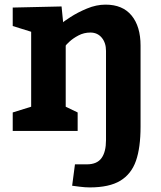

<svg xmlns="http://www.w3.org/2000/svg" viewBox="-20 -568 700 833"><path d="M438 -547.9Q512.2 -547.9 551 -500.5Q589.8 -453.1 589.8 -370.1V-18.1Q589.8 72.8 569.8 129.9Q549.8 187 502 216.1Q454.1 245.1 369.1 245.1Q349.1 245.1 324.5 241.9Q299.8 238.8 293 237.8L305.2 145H356.9Q400.9 145 420.4 117.9Q439.9 90.8 439.9 40V-347.2Q439.9 -382.3 421.4 -404.5Q402.8 -426.8 372.1 -426.8Q344.2 -426.8 320.6 -414.3Q296.9 -401.9 281 -387Q265.1 -372.1 265.1 -370.1V-105L316.9 -80.1V0H35.2V-80.1L115.2 -105V-430.2L35.2 -455.1V-535.2L247.1 -540L253.9 -471.2Q253.9 -473.1 285.4 -493.7Q316.9 -514.2 357.4 -531Q397.9 -547.9 438 -547.9Z"/></svg>

Font: Kadwa
Style: Regular
Weight: 400
Designer: Sol Matas
Foundry: Sol Matas
Version: Version 1.000;PS 001.000;hotconv 1.0.70;makeotf.lib2.5.58329